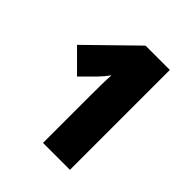

<svg xmlns="http://www.w3.org/2000/svg" viewBox="-182 -766 882 882"><g transform="rotate(45 259.5 -324.5)"><path d="M414 0H239V-304Q239 -340 239.5 -375.5Q240 -411 242 -442Q224 -417 199 -391L134 -326L31 -429L256 -649H414Z"/></g></svg>

Font: Noto Sans Telugu Condensed Black
Style: Regular
Weight: 900
Width: 3
Designer: Jelle Bosma - Monotype Design Team
Foundry: Monotype Imaging Inc.
Version: Version 2.005; ttfautohint (v1.8.4.7-5d5b)